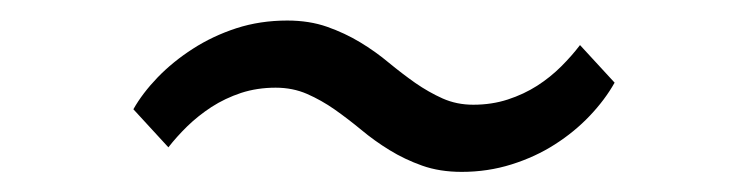

<svg xmlns="http://www.w3.org/2000/svg" viewBox="-20 -394 729 187"><path d="M109.9 -287.6Q118.7 -303.2 133.5 -318.6Q148.4 -334 167.7 -346.4Q187 -358.9 210.2 -366.5Q233.4 -374 259.8 -374Q281.2 -374 298.6 -367.9Q315.9 -361.8 330.8 -352.8Q345.7 -343.8 358.6 -333Q371.6 -322.3 384.5 -313.2Q397.5 -304.2 411.1 -298.1Q424.8 -292 440.9 -292Q459 -292 474.6 -297.1Q490.2 -302.2 503.2 -310.5Q516.1 -318.8 526.6 -329.3Q537.1 -339.8 544.9 -350.1L578.6 -313.5Q569.3 -296.9 554.4 -281.2Q539.6 -265.6 520.5 -253.4Q501.5 -241.2 478.3 -233.9Q455.1 -226.6 429.7 -226.6Q408.2 -226.6 391.1 -232.7Q374 -238.8 359.4 -247.8Q344.7 -256.8 331.8 -267.6Q318.8 -278.3 305.9 -287.4Q293 -296.4 279.1 -302.5Q265.1 -308.6 248.5 -308.6Q230.5 -308.6 214.8 -303.5Q199.2 -298.3 186 -289.8Q172.9 -281.2 162.4 -271Q151.9 -260.7 144 -250.5Z"/></svg>

Font: MerriweatherLight
Style: Regular
Weight: 300
Designer: Eben Sorkin ( sorkintype@gmail.com )
Foundry: Eben Sorkin
Version: Version 1.055; ttfautohint (v1.4.1)